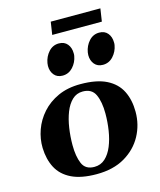

<svg xmlns="http://www.w3.org/2000/svg" viewBox="-129 -967 893 1071"><g transform="rotate(-15 318.0 -431.0)"><path d="M41 -205.6Q39.6 -257.8 57.9 -309.1Q76.2 -360.4 113.5 -402.3Q150.9 -444.3 206.5 -469.7Q262.2 -495.1 335.9 -495.1Q429.7 -495.1 486.3 -466.6Q543 -438 568.6 -386.5Q594.2 -335 594.2 -266.6Q594.2 -191.9 559.6 -128.2Q524.9 -64.5 458.3 -25.4Q391.6 13.7 295.4 13.7Q205.6 13.7 150.1 -13.7Q94.7 -41 68.8 -90.3Q43 -139.6 41 -205.6ZM293.5 -28.8Q330.1 -28.8 356 -52.5Q381.8 -76.2 397.9 -115.5Q414.1 -154.8 421.6 -203.1Q429.2 -251.5 429.2 -300.8Q429.2 -368.2 409.9 -410.2Q390.6 -452.1 337.9 -452.1Q302.2 -452.1 277.1 -428.2Q252 -404.3 236.3 -364.5Q220.7 -324.7 213.4 -275.9Q206.1 -227.1 206.1 -177.7Q206.1 -112.3 223.9 -70.6Q241.7 -28.8 293.5 -28.8ZM486.8 -566.4Q455.6 -566.4 438.2 -587.4Q420.9 -608.4 420.9 -639.6Q420.9 -647.9 422.4 -655.8Q428.7 -692.4 452.6 -719Q476.6 -745.6 511.7 -745.6Q543.5 -745.6 560.8 -724.4Q578.1 -703.1 578.1 -671.4Q578.1 -668 578.1 -663.8Q578.1 -659.7 577.1 -655.8Q570.8 -619.6 546.4 -593Q522 -566.4 486.8 -566.4ZM253.9 -566.4Q222.7 -566.4 205.3 -587.4Q188 -608.4 188 -639.6Q188 -647.9 189.5 -655.8Q195.8 -692.4 219.7 -719Q243.7 -745.6 278.8 -745.6Q310.5 -745.6 327.9 -724.4Q345.2 -703.1 345.2 -671.4Q345.2 -668 345.2 -663.8Q345.2 -659.7 344.2 -655.8Q337.9 -619.6 313.5 -593Q289.1 -566.4 253.9 -566.4ZM255.9 -800.8 267.1 -874.5H553.7L542.5 -800.8Z"/></g></svg>

Font: Gelasio
Style: Italic
Weight: 400
Italic angle: -8.5°
Designer: Eben Sorkin
Foundry: Eben Sorkin
Version: Version 1.008